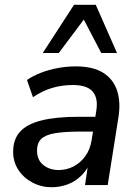

<svg xmlns="http://www.w3.org/2000/svg" viewBox="-20 -775 577 804"><path d="M196 9Q153 9 116 -10.5Q79 -30 57 -63.5Q35 -97 35 -139Q35 -191 63.5 -223Q92 -255 153 -270.5Q214 -286 310 -286H390L381 -224H319Q250 -224 209.5 -217Q169 -210 152 -192.5Q135 -175 135 -145Q135 -105 161.5 -84Q188 -63 225 -63Q259 -63 288 -78Q317 -93 337.5 -121.5Q358 -150 364 -190L383 -310Q392 -363 368.5 -391Q345 -419 285 -419Q240 -419 199 -407Q158 -395 118 -368L93 -440Q117 -457 150.5 -470Q184 -483 221.5 -490Q259 -497 297 -497Q370 -497 412.5 -470Q455 -443 470.5 -395Q486 -347 476 -284L431 0H336L352 -107H362Q349 -68 322.5 -41.5Q296 -15 263.5 -3Q231 9 196 9ZM159 -553 290 -755H381L470 -553H404L331 -693L226 -553Z"/></svg>

Font: Nunito Sans 12pt SemiBold
Style: Italic
Weight: 600
Italic angle: -9°
Designer: Vernon Adams
Foundry: Vernon Adams
Version: Version 3.101;gftools[0.9.27]